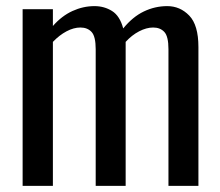

<svg xmlns="http://www.w3.org/2000/svg" viewBox="-20 -608 720 628"><path d="M54 0V-578H153V-523Q182 -556 217 -572Q252 -588 289 -588Q321 -588 346.5 -572Q372 -556 383 -515Q414 -553 450.5 -570.5Q487 -588 527 -588Q569 -588 599 -557Q629 -526 629 -454V0H531V-447Q531 -489 517.5 -503.5Q504 -518 481 -518Q459 -518 435 -505.5Q411 -493 391 -471V0H293V-447Q293 -489 279.5 -503.5Q266 -518 243 -518Q221 -518 197.5 -505.5Q174 -493 153 -471V0Z"/></svg>

Font: Oswald
Style: Regular
Weight: 400
Designer: Vernon Adams
Foundry: Vernon Adams
Version: Version 4.103; ttfautohint (v1.8.3)